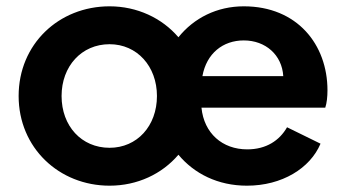

<svg xmlns="http://www.w3.org/2000/svg" viewBox="-20 -576 1095 608"><path d="M327 12C415 12 493 -25 545 -86C595 -26 670 12 762 12C873 12 962 -43 995 -121L889 -173C865 -131 823 -103 763 -103C684 -103 626 -154 618 -235H1010C1015 -250 1017 -270 1017 -290C1017 -435 921 -556 752 -556C667 -556 594 -519 545 -458C493 -519 414 -556 327 -556C166 -556 39 -436 39 -272C39 -108 167 12 327 12ZM175 -272C175 -366 238 -436 327 -436C414 -436 477 -366 477 -272C477 -177 414 -108 327 -108C238 -108 175 -177 175 -272ZM621 -335C634 -407 686 -448 752 -448C821 -448 873 -402 877 -335Z"/></svg>

Font: Mluvka
Style: Bold
Weight: 700
Designer: Modified by Jiří Krblich, Original typeface by Gumpita Rahayu
Foundry: Gumpita Rahayu & Jiří Krblich
Version: Version 2.000;Glyphs 3.1.1 (3134)